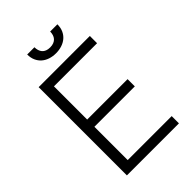

<svg xmlns="http://www.w3.org/2000/svg" viewBox="-263 -1014 1119 1119"><g transform="rotate(-45 296.5 -454.5)"><path d="M518.5 -727.3V-667.6H163V-393.8H496.1V-334.2H163V-59.7H525.6V0H96.6V-727.3ZM243.6 -909.1Q243.6 -895.2 247.3 -883.2Q251.1 -871.1 258.7 -862.2Q266.3 -853.3 278.6 -848.4Q290.8 -843.4 307.9 -843.4Q324.9 -843.4 337.4 -848.4Q349.8 -853.3 357.8 -862.2Q365.8 -871.1 369.5 -883.2Q373.2 -895.2 373.2 -909.1H432.9Q432.9 -881.4 423.3 -860.1Q413.7 -838.8 396.8 -824.4Q380 -810 357.2 -802.6Q334.5 -795.1 307.9 -795.1Q281.6 -795.1 258.9 -802.6Q236.2 -810 219.5 -824.6Q202.8 -839.1 193.4 -860.3Q183.9 -881.4 183.9 -909.1Z"/></g></svg>

Font: Inter P Light
Style: Regular
Weight: 300
Designer: Rasmus Andersson
Foundry: rsms
Version: Version 3.018;git-588b23468